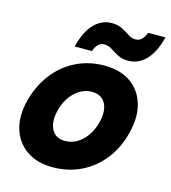

<svg xmlns="http://www.w3.org/2000/svg" viewBox="-108 -797 795 894"><g transform="rotate(15 289.5 -350.0)"><path d="M226.7 10Q151.7 10 101.3 -25Q50.8 -60 32.5 -120.4Q14.2 -180.8 33.3 -257.5Q53.3 -335 97.1 -391.7Q140.8 -448.3 203.3 -479.2Q265.8 -510 340 -510Q415.8 -510 465.4 -475.8Q515 -441.7 533.8 -381.2Q552.5 -320.8 533.3 -242.5Q515 -165 471.2 -108.3Q427.5 -51.7 365 -20.8Q302.5 10 226.7 10ZM251.7 -123.3Q297.5 -123.3 334.2 -158.3Q370.8 -193.3 385 -250Q399.2 -307.5 380 -342.1Q360.8 -376.7 315 -376.7Q269.2 -376.7 232.5 -341.7Q195.8 -306.7 181.7 -250Q168.3 -193.3 187.1 -158.3Q205.8 -123.3 251.7 -123.3ZM181.7 -560Q200.8 -635.8 237.1 -672.9Q273.3 -710 321.7 -710Q351.7 -710 372.5 -698.8Q393.3 -687.5 410.8 -676.2Q428.3 -665 446.7 -665Q479.2 -665 495.8 -710H579.2Q560 -634.2 523.3 -597.1Q486.7 -560 438.3 -560Q410 -560 388.8 -571.2Q367.5 -582.5 350 -593.8Q332.5 -605 313.3 -605Q280 -605 265 -560Z"/></g></svg>

Font: Funnel Sans ExtraBold
Style: Italic
Weight: 800
Italic angle: -14.036°
Version: Version 1.000; Beta; Release 5; Build 24; ttfautohint (v1.8.